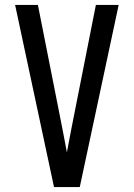

<svg xmlns="http://www.w3.org/2000/svg" viewBox="-20 -755 540 775"><path d="M198 0 41 -735H133L230 -245Q235 -219 240 -193Q245 -167 250 -140Q255 -167 260 -193Q265 -219 270 -245L367 -735H459L302 0Z"/></svg>

Font: Iosevka Bendy Medium
Style: Regular
Weight: 500
Monospace: yes
Designer: Belleve Invis
Foundry: Belleve Invis
Version: Version 30.1.2